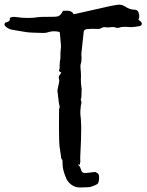

<svg xmlns="http://www.w3.org/2000/svg" viewBox="-20 -721 640 838"><path d="M328.1 97.2Q308.1 97.2 292.5 85.9Q276.9 74.7 269.5 58.6Q254.4 23.4 253.4 1Q252.4 -10.7 252.4 -23.4Q247.1 -24.9 246.1 -39.6Q245.1 -49.8 243.2 -59.6Q238.8 -82 238.3 -105.5L237.3 -162.6Q237.8 -178.2 237.8 -242.7Q238.8 -249.5 240.7 -256.3Q237.3 -263.7 233.4 -300.3Q233.4 -305.7 232.2 -312.3Q231 -318.8 230.5 -325.2L232.4 -335.9Q238.8 -363.8 238.8 -369.1Q238.8 -373.5 237.5 -376.7Q236.3 -379.9 236.3 -382.8Q236.3 -386.7 238.8 -391.1L247.6 -403.8L237.3 -411.1L240.7 -426.3L240.2 -434.6Q240.2 -444.3 241.5 -454.3Q242.7 -464.4 243.7 -466.3Q243.7 -499 244.9 -504.4Q246.1 -509.8 246.1 -522Q245.1 -538.6 241.2 -578.6L238.3 -582Q226.1 -584.5 215.3 -584.5Q202.1 -584.5 191.7 -580.8Q181.2 -577.1 170.4 -577.1Q111.8 -578.1 95 -580.8Q78.1 -583.5 62 -586.2Q45.9 -588.9 31 -591.6Q16.1 -594.2 2.4 -607.4Q-0.5 -610.4 -0.5 -613.8Q-0.5 -621.6 6.8 -623.5Q23.4 -627 23.4 -637.7Q23.4 -640.1 22.5 -643.1Q30.8 -647 39.1 -647.5L46.4 -647Q77.1 -642.6 100.1 -642.6Q125.5 -642.6 150.4 -646.5Q157.2 -647.5 187.5 -647.5Q203.1 -647.9 219.2 -647.9Q241.7 -647.9 251 -667L255.4 -673.8L273.9 -674.3Q293.9 -674.3 301.8 -658.7Q314.5 -661.1 460 -694.3Q493.2 -700.7 498.5 -700.7Q513.7 -700.7 525.4 -692.9Q546.9 -678.7 567.4 -678.7Q584 -678.7 587.4 -656.7L587.9 -649.4Q587.9 -641.6 584 -635.3L588.9 -631.3Q599.1 -624 599.1 -618.2Q599.1 -609.4 589.8 -607.2Q580.6 -605 555.7 -602.5Q546.9 -602.5 538.6 -603.3Q530.3 -604 523.4 -604Q508.8 -604 499.5 -600.1Q497.1 -599.1 493.7 -599.1Q490.2 -599.1 485.8 -600.6Q478.5 -603 471.2 -603Q465.8 -603 460.7 -602.1Q455.6 -601.1 450.7 -601.1Q447.3 -601.1 443.6 -601.8Q439.9 -602.5 436 -602.5Q427.2 -602.5 420.4 -597.7Q416.5 -594.7 410.2 -594.7L386.2 -595.2Q373.5 -595.2 358.9 -593.8Q346.2 -592.3 345.2 -581.1Q335 -488.3 335 -485.4L335.9 -469.2Q335.9 -450.2 332.5 -442.4Q331.1 -439 331.1 -433.1L331.5 -423.3Q333.5 -403.3 333.5 -390.1L333 -375Q333 -364.7 333.5 -355.5Q335.4 -344.2 336.4 -332.5L335.9 -319.3Q335.9 -306.2 335.4 -301.3Q335.4 -290.5 332 -287.1Q335.4 -280.8 335.4 -273.9Q335.4 -268.1 333 -261.2Q333 -255.4 332 -249.5Q330.6 -240.2 330.6 -229Q330.6 -220.7 333 -200.7Q334.5 -177.2 334.5 -166Q334.5 -150.4 333.5 -108.9L330.1 -33.2L330.6 -16.6Q329.6 -4.9 326.2 0L322.8 -4.4Q322.8 -3.9 322 -3.2Q321.3 -2.4 321.3 -1L329.1 6.8Q330.6 9.8 335 23.9Q339.4 34.2 350.6 34.2Q356.9 34.2 364.3 33.2Q387.7 29.8 396 29.8Q401.4 29.8 401.4 31.2Q401.4 32.2 398.4 33.2Q412.6 33.2 412.6 52.2Q412.6 72.8 406.7 80.6Q398.9 86.9 379.9 93.3Q372.6 97.2 328.1 97.2Z"/></svg>

Font: Kurland
Style: Regular
Weight: 400
Designer: GGBot
Version: 0.22